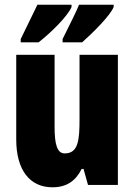

<svg xmlns="http://www.w3.org/2000/svg" viewBox="-20 -786 571 816"><path d="M463 -756V-766H316C306 -741 282 -692 246 -620V-606H329C375 -647 447 -718 463 -756ZM284 -756V-766H139C127 -742 104 -693 68 -620V-606H144C201 -651 266 -716 284 -756ZM481 -553H318V-280C318 -191 313 -134 255 -134C223 -134 212 -172 212 -246V-553H49V-193C49 -64 106 10 203 10C262 10 301 -16 327 -68H335L354 0H481Z"/></svg>

Font: Noto Sans Bengali ExtraCondensed Black
Style: Regular
Weight: 900
Width: 2
Designer: Joana Ranito - Universal Thirst; Jelle Bosma - Monotype Design Team
Foundry: Universal Thirst ehf.
Version: Version 3.000